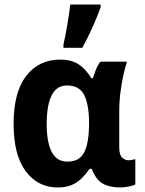

<svg xmlns="http://www.w3.org/2000/svg" viewBox="-20 -817 640 847"><path d="M235 10Q147 10 93.5 -61.5Q40 -133 40 -271Q40 -410 95.5 -482Q151 -554 245 -554Q295 -554 326.5 -533.5Q358 -513 383 -472H390Q395 -489 403 -509.5Q411 -530 423 -545H540Q533 -524 525 -488.5Q517 -453 511.5 -411Q506 -369 506 -325V-168Q506 -134 518.5 -122Q531 -110 547 -110Q555 -110 564 -112Q573 -114 577 -115V-3Q570 1 549 5.5Q528 10 511 10Q462 10 432 -8Q402 -26 385 -72H375Q360 -50 341 -31Q322 -12 296.5 -1Q271 10 235 10ZM277 -104Q312 -104 332.5 -121Q353 -138 362.5 -174Q372 -210 373 -266V-272Q373 -353 352 -396.5Q331 -440 275 -440Q230 -440 208 -396.5Q186 -353 186 -270Q186 -188 208.5 -146Q231 -104 277 -104ZM260 -621Q264 -639 268.5 -661Q273 -683 277 -707.5Q281 -732 284.5 -755Q288 -778 290 -797H424V-785Q415 -760 402.5 -730Q390 -700 375 -668.5Q360 -637 343 -606H260Z"/></svg>

Font: Noto Sans Mono
Style: Bold
Weight: 700
Designer: Monotype Design Team
Foundry: Monotype Imaging Inc.
Version: Version 2.014